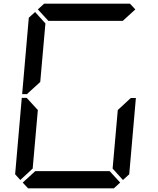

<svg xmlns="http://www.w3.org/2000/svg" viewBox="-20 -1020 856 1040"><path d="M90 -45 62 -76 98 -490H125L129 -485L185 -424L157 -107ZM131 -515 127 -510H100L136 -924L170 -955L226 -893L198 -576ZM185 -969 219 -1000H684L713 -969L645 -907H242ZM684 -485 689 -489H716L680 -76L646 -45L590 -107L618 -424ZM631 -31 597 0H132L103 -31L171 -93H574Z"/></svg>

Font: DSEG7 Classic
Style: Italic
Weight: 400
Italic angle: -5°
Designer: Keshikan(Twitter:@keshinomi_88pro)
Version: Version 0.46